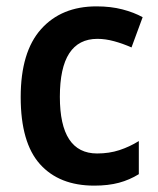

<svg xmlns="http://www.w3.org/2000/svg" viewBox="-20 -573 497 603"><path d="M276 10Q166 10 105.5 -57.5Q45 -125 45 -268Q45 -410 109 -481.5Q173 -553 283 -553Q328 -553 364.5 -543.5Q401 -534 428 -519L393 -424Q366 -436 338.5 -443.5Q311 -451 286 -451Q168 -451 168 -269Q168 -91 285 -91Q323 -91 355 -101.5Q387 -112 416 -130V-26Q387 -8 353.5 1Q320 10 276 10Z"/></svg>

Font: Noto Sans Arabic UI SmCn SmBd
Style: Regular
Weight: 600
Width: 4
Designer: Monotype Design Team, Nadine Chahine and Nizar Qandah
Foundry: Monotype Imaging Inc.
Version: Version 2.010; ttfautohint (v1.8.4.7-5d5b)